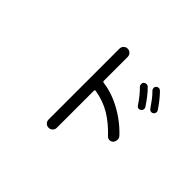

<svg xmlns="http://www.w3.org/2000/svg" viewBox="-149 -1011 1299 1299"><g transform="rotate(45 500.0 -361.5)"><path d="M465 -700V-472Q465 -464 473 -462Q537 -454 597 -428Q657 -402 709 -365Q761 -328 801 -285Q813 -273 813 -256Q813 -240 802 -226Q791 -215 776 -215Q762 -215 751 -226Q690 -291 624.5 -331Q559 -371 475 -385H473Q465 -385 465 -377V-22Q465 -6 453.5 5.5Q442 17 425 17Q409 17 397.5 5.5Q386 -6 386 -22V-700Q386 -717 397.5 -728.5Q409 -740 425 -740Q442 -740 453.5 -728.5Q465 -717 465 -700ZM864 -589Q868 -584 868 -575Q868 -561 856 -553Q851 -549 843 -549Q829 -549 821 -561Q805 -585 784.5 -612Q764 -639 744 -658Q737 -665 737 -676Q737 -687 744 -693Q752 -701 763 -701Q773 -701 781 -693Q803 -671 824.5 -643.5Q846 -616 864 -589ZM746 -517Q730 -542 708 -569.5Q686 -597 666 -616Q659 -623 659 -636Q659 -646 665 -653Q675 -661 685 -661Q696 -661 703 -654Q726 -632 748.5 -602.5Q771 -573 789 -546Q793 -541 793 -532Q793 -517 781 -509Q773 -505 767 -505Q754 -505 746 -517Z"/></g></svg>

Font: Kiwi Maru
Style: Regular
Weight: 400
Designer: Hiroki-Chan
Version: Version 1.100